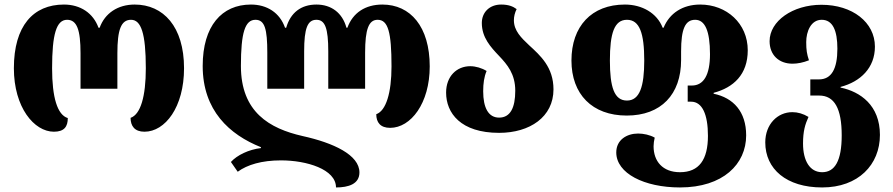

<svg xmlns="http://www.w3.org/2000/svg" viewBox="-20 -570 3925 844"><path d="M217 9C263 9 278 -14 278 -51C232 -65 209 -142 209 -270C209 -420 228 -483 275 -483C318 -483 334 -439 334 -336V-180H496V-336C496 -439 512 -483 556 -483C600 -483 621 -424 621 -270C621 -146 598 -67 554 -52C554 -16 572 9 615 9C706 9 789 -99 789 -270C789 -453 698 -550 572 -550C498 -550 441 -512 418 -448H413C390 -512 334 -550 261 -550C126 -550 41 -456 41 -270C41 -98 130 9 217 9Z M1661 -550C1586 -550 1531 -514 1507 -448H1503C1485 -514 1436 -550 1371 -550C1303 -550 1257 -514 1238 -448H1233C1210 -514 1154 -550 1083 -550C955 -550 871 -456 871 -280C871 -84 989 22 1127 77V81C1074 87 1022 112 995 142L1025 185C1067 154 1131 135 1215 135C1328 135 1457 174 1457 254C1512 254 1560 239 1560 188C1560 111 1446 58 1310 28C1165 -5 1039 -77 1039 -280C1039 -426 1057 -483 1103 -483C1144 -483 1155 -442 1155 -338V-180H1317V-344C1317 -446 1332 -483 1371 -483C1409 -483 1423 -446 1423 -344V-180H1585V-338C1585 -442 1601 -483 1640 -483C1686 -483 1701 -429 1701 -278C1701 -162 1677 -83 1634 -68C1634 -32 1652 -8 1695 -8C1786 -8 1869 -116 1869 -278C1869 -453 1784 -550 1661 -550Z M2174 14C2309 14 2413 -56 2413 -177C2413 -275 2355 -326 2306 -371C2271 -404 2239 -435 2239 -481C2239 -497 2243 -514 2251 -530C2235 -542 2215 -550 2183 -550C2132 -550 2098 -516 2098 -469C2098 -405 2137 -363 2174 -324C2210 -286 2245 -245 2245 -171C2245 -96 2223 -53 2174 -53C2127 -53 2104 -96 2104 -169C2104 -203 2108 -232 2119 -258C2098 -271 2071 -279 2047 -279C1988 -279 1941 -235 1941 -163C1941 -73 2005 14 2174 14Z M2969 254C3159 254 3260 151 3260 25C3260 -79 3204 -140 3117 -158V-162C3204 -185 3267 -242 3267 -349C3267 -467 3174 -550 3058 -550C2981 -550 2923 -512 2897 -448H2893C2868 -513 2802 -550 2727 -550C2580 -550 2492 -454 2492 -304C2492 -156 2583 -62 2735 -62C2886 -62 2974 -155 2974 -306V-344C2974 -443 2992 -483 3036 -483C3079 -483 3101 -434 3101 -332C3101 -240 3073 -194 3021 -194H3003V-123H3018C3067 -123 3092 -67 3092 27C3092 132 3053 187 2969 187C2893 187 2853 139 2853 73C2853 61 2855 48 2858 35C2837 23 2809 17 2785 17C2735 17 2689 45 2689 100C2689 192 2812 254 2969 254ZM2736 -128C2680 -128 2661 -187 2661 -304C2661 -423 2680 -483 2736 -483C2792 -483 2812 -423 2812 -304C2812 -190 2792 -128 2736 -128Z M3594 254C3753 254 3848 154 3848 23C3848 -107 3762 -167 3675 -185V-188C3763 -211 3826 -272 3826 -365C3826 -472 3727 -549 3591 -549C3464 -549 3363 -477 3363 -389C3363 -329 3403 -290 3464 -290C3486 -290 3511 -295 3536 -305C3527 -332 3524 -350 3524 -385C3524 -432 3545 -483 3592 -483C3641 -483 3661 -435 3661 -356C3661 -267 3635 -221 3580 -221H3542V-150H3581C3648 -150 3680 -93 3680 25C3680 137 3650 187 3594 187C3540 187 3510 137 3510 61C3510 7 3519 -23 3534 -56C3511 -70 3487 -77 3463 -77C3398 -77 3344 -24 3344 56C3344 173 3437 254 3594 254Z"/></svg>

Font: Noto Serif Georgian SemiCondensed ExtraBold
Style: Regular
Weight: 800
Width: 4
Designer: Monotype Design Team, Akaki Razmadze
Foundry: Google LLC
Version: Version 2.003